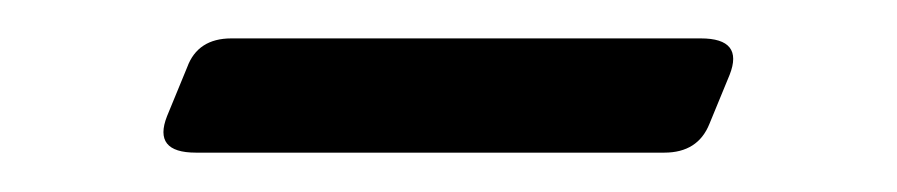

<svg xmlns="http://www.w3.org/2000/svg" viewBox="-20 -332 467 100"><path d="M345 -312Q367.5 -312 360 -293L349.5 -267.5Q343.5 -252.5 326 -252.5H82Q59.5 -252.5 67 -271.5L77.5 -297Q83 -312 100.5 -312Z"/></svg>

Font: Fraunces 9pt S050 Light
Style: Regular
Weight: 300
Version: Version 1.000; ttfautohint (v1.8.3)